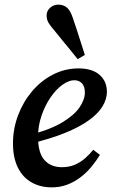

<svg xmlns="http://www.w3.org/2000/svg" viewBox="-20 -794 490 828"><path d="M203 14Q154 14 116 -7.5Q78 -29 57 -71.5Q36 -114 36 -175Q36 -239 58 -297Q80 -355 118.5 -400.5Q157 -446 208.5 -472.5Q260 -499 319 -499Q377 -499 409 -471.5Q441 -444 441 -398Q441 -367 422.5 -336Q404 -305 363.5 -275.5Q323 -246 258.5 -220Q194 -194 101 -172L99 -210Q193 -233 246.5 -265Q300 -297 323 -331Q346 -365 346 -395Q346 -421 333.5 -434.5Q321 -448 300 -448Q277 -448 249.5 -428.5Q222 -409 198 -374Q174 -339 159 -295Q144 -251 144 -203Q144 -135 171.5 -104Q199 -73 247 -73Q278 -73 302.5 -83.5Q327 -94 347 -111.5Q367 -129 382 -148L411 -126Q395 -100 374 -74.5Q353 -49 326.5 -29Q300 -9 269.5 2.5Q239 14 203 14ZM346 -557 315 -539Q298 -561 281.5 -580.5Q265 -600 249 -620Q233 -640 215 -662Q199 -680 190 -694.5Q181 -709 181 -727Q181 -747 196 -760.5Q211 -774 231 -774Q254 -774 269 -761Q284 -748 295 -714Q304 -687 312.5 -661.5Q321 -636 329 -610Q337 -584 346 -557Z"/></svg>

Font: Source Serif 4 18pt SemiBold
Style: Italic
Weight: 600
Italic angle: -12°
Designer: Frank Grießhammer
Foundry: Adobe Systems Incorporated
Version: Version 4.004;hotconv 1.0.116;makeotfexe 2.5.65601